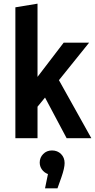

<svg xmlns="http://www.w3.org/2000/svg" viewBox="-20 -755 520 1049"><path d="M64 0V-715L185 -735V-335L328 -522H467L302 -317L479 0H344L226 -222L185 -172V0ZM333 136Q333 163 316 212L294 274H226L242 196Q221 188 209 171Q197 154 197 133Q197 106 216 86.5Q235 67 264 67Q294 67 313.5 86.5Q333 106 333 136Z"/></svg>

Font: Radio Canada Condensed SemiBold
Style: Regular
Weight: 600
Width: 3
Designer: Charles Daoud, Etienne Aubert Bonn, Alexandre Saumier Demers, Jacques Le Bailly
Foundry: Radio-Canada
Version: Version 2.104; ttfautohint (v1.8.4.7-5d5b);gftools[0.9.28.de